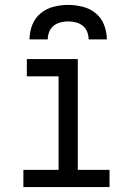

<svg xmlns="http://www.w3.org/2000/svg" viewBox="-20 -760 540 780"><path d="M75 0V-70H218V-450H89V-520H296V-70H425V0ZM100 -600Q100 -630 111 -658.5Q122 -687 145 -706Q168 -725 197.5 -732.5Q227 -740 257 -740Q287 -740 316.5 -732.5Q346 -725 369 -706Q392 -687 403 -658.5Q414 -630 414 -600H340Q340 -616 334 -631Q328 -646 316 -655.5Q304 -665 288.5 -669Q273 -673 257 -673Q241 -673 225.5 -669Q210 -665 198 -655.5Q186 -646 180 -631Q174 -616 174 -600Z"/></svg>

Font: Iosevka SS18
Style: Regular
Weight: 400
Monospace: yes
Designer: Belleve Invis
Foundry: Belleve Invis
Version: Version 25.1.1; ttfautohint (v1.8.4)